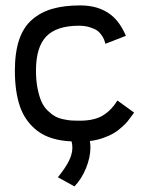

<svg xmlns="http://www.w3.org/2000/svg" viewBox="-20 -517 558 706"><path d="M112.3 -257.3Q112.3 -220.2 118.4 -190.4Q124.5 -160.6 133.3 -141.6Q142.1 -122.6 156.5 -109.1Q170.9 -95.7 183.3 -88.9Q195.8 -82 213.4 -78.4Q231 -74.7 241.5 -74Q252 -73.2 267.1 -73.2H273.4Q326.7 -73.2 358.4 -92.5Q390.1 -111.8 411.6 -147.5L473.1 -103Q472.7 -102.5 463.9 -90.3Q455.1 -78.1 448.7 -70.3Q442.4 -62.5 427.5 -49.1Q412.6 -35.6 397.7 -26.9Q382.8 -18.1 359.6 -9.8Q336.4 -1.5 310.5 1.5Q312.5 11.2 312.5 24.9Q312.5 61.5 296.4 101.1Q280.3 140.6 253.9 168.5L192.9 134.8Q221.2 99.6 233.6 74.2Q246.1 48.8 246.1 25.9Q246.1 14.6 243.2 2.9Q164.1 -0.5 117.7 -35.6Q72.3 -70.8 53.5 -125.2Q34.7 -179.7 34.7 -257.3Q34.7 -323.7 50.3 -370.4Q65.9 -417 97.7 -444.6Q129.4 -472.2 172.6 -484.6Q215.8 -497.1 275.4 -497.1Q342.8 -497.1 387.2 -462.9Q420.9 -437 442.9 -385.3L367.7 -356Q365.2 -364.7 363 -370.8Q360.8 -377 353.5 -387.7Q346.2 -398.4 336.7 -405Q327.1 -411.6 309.6 -417Q292 -422.4 270 -422.4Q188.5 -422.4 150.4 -383.3Q112.3 -344.2 112.3 -257.3Z"/></svg>

Font: Fantasque Sans Mono
Style: Regular
Weight: 400
Monospace: yes
Designer: Jany Belluz
Version: Version 1.8.0 ; ttfautohint (v1.8.2)